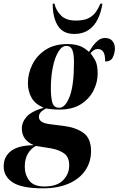

<svg xmlns="http://www.w3.org/2000/svg" viewBox="-97 -786 646 1046"><path d="M136 240Q21 240 -28 207.5Q-77 175 -77 120Q-77 68 -37.5 37Q2 6 87 5Q53 -10 37.5 -32.5Q22 -55 22 -85Q22 -121 48.5 -150.5Q75 -180 141 -199Q94 -219 74.5 -254.5Q55 -290 55 -333Q55 -385 79 -434Q103 -483 151 -514.5Q199 -546 271 -546Q306 -546 333.5 -537Q361 -528 388 -503Q397 -519 409.5 -536.5Q422 -554 438.5 -566.5Q455 -579 475 -579Q502 -579 515.5 -562.5Q529 -546 529 -523Q529 -498 518 -474.5Q507 -451 476 -451Q476 -489 465.5 -504Q455 -519 435 -519Q415 -519 396 -496Q406 -484 420.5 -459.5Q435 -435 435 -384Q435 -338 412.5 -293Q390 -248 344 -218.5Q298 -189 226 -189Q199 -189 180 -191.5Q161 -194 153 -195Q131 -183 123 -172.5Q115 -162 115 -149Q115 -116 178 -109L250 -100Q315 -92 357 -62.5Q399 -33 399 37Q399 96 368 142Q337 188 278 214Q219 240 136 240ZM226 -199Q259 -199 282.5 -260Q306 -321 306 -448Q306 -492 297 -514Q288 -536 264 -536Q240 -536 220.5 -503.5Q201 -471 190.5 -418.5Q180 -366 180 -304Q180 -256 188 -227.5Q196 -199 226 -199ZM146 230Q212 230 246 196.5Q280 163 280 115Q280 70 252.5 50Q225 30 180 22L98 9Q72 23 55 51Q38 79 38 122Q38 166 62.5 198Q87 230 146 230ZM308 -601Q246 -601 218 -646Q190 -691 190 -766H200Q207 -731 234.5 -702.5Q262 -674 316 -674Q360 -674 385.5 -687Q411 -700 425.5 -721Q440 -742 450 -766H461Q454 -720 436 -682.5Q418 -645 386 -623Q354 -601 308 -601Z"/></svg>

Font: Noto Serif Display ExtraCondensed ExtraBold
Style: Italic
Weight: 800
Width: 2
Italic angle: -12°
Designer: Monotype Design Team
Foundry: Monotype Imaging Inc.
Version: Version 2.009